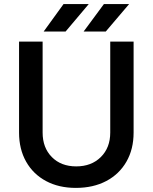

<svg xmlns="http://www.w3.org/2000/svg" viewBox="-20 -903 745 937"><path d="M73 -256V-700H188V-256Q188 -182 233 -136.5Q278 -91 352 -91Q426 -91 472 -136.5Q518 -182 518 -256V-700H632V-256Q632 -175 597 -114Q562 -53 498.5 -19.5Q435 14 350 14Q267 14 204.5 -19.5Q142 -53 107.5 -114Q73 -175 73 -256ZM487 -883H610L496 -749H388ZM290 -883H413L300 -749H193Z"/></svg>

Font: Oak Sans SemiBold
Style: Regular
Weight: 600
Designer: Erik Kennedy, Walven
Foundry: Erik Kennedy, Walven
Version: Version 1.000